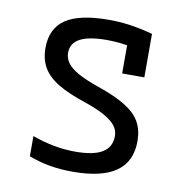

<svg xmlns="http://www.w3.org/2000/svg" viewBox="-66 -592 633 665"><g transform="rotate(10 250.0 -260.0)"><path d="M232 10Q189 10 151.5 3.5Q114 -3 77 -17V-88Q116 -74 153.5 -67Q191 -60 229 -60Q293 -60 324 -79Q355 -98 355 -137Q355 -157 342.5 -173Q330 -189 303.5 -204Q277 -219 233 -234Q172 -254 135 -276.5Q98 -299 81.5 -328Q65 -357 65 -396Q65 -465 113.5 -497.5Q162 -530 265 -530Q300 -530 335 -525.5Q370 -521 420 -508V-355H342V-495L378 -447Q341 -455 317 -457.5Q293 -460 270 -460Q207 -460 176 -443.5Q145 -427 145 -393Q145 -374 157 -357.5Q169 -341 196 -326Q223 -311 269 -295Q330 -274 366.5 -251.5Q403 -229 419 -200.5Q435 -172 435 -133Q435 -61 384.5 -25.5Q334 10 232 10Z"/></g></svg>

Font: M PLUS Code Latin
Style: Regular
Weight: 400
Designer: Coji Morishita
Foundry: UNDERFOREST DESIGN
Version: Version 1.002; ttfautohint (v1.8.3)